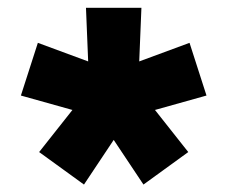

<svg xmlns="http://www.w3.org/2000/svg" viewBox="-20 -743 590 498"><path d="M34.2 -495.2 255.7 -433.2 274.9 -492.6 294.4 -552 78.2 -631.9ZM197.8 -264.3 325.4 -455.9 274.9 -492.6 224.4 -529.3 81.5 -348.6ZM468.3 -348.6 325.4 -529.3 274.9 -492.6 224.4 -455.9 352.1 -264.3ZM471.6 -631.9 255.4 -552 274.9 -492.6 294.1 -433.2 515.6 -495.2ZM203 -722.7 212.4 -492.6H274.9H337.4L346.8 -722.7Z"/></svg>

Font: Giphurs SC
Style: Regular
Weight: 400
Version: Version 0.920